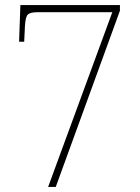

<svg xmlns="http://www.w3.org/2000/svg" viewBox="-20 -734 550 754"><path d="M169 0 421 -686H127Q100 -686 90 -677.5Q80 -669 78 -632L75 -570H55L60 -714H451V-692L199 0Z"/></svg>

Font: Noto Serif Bengali SemiCondensed Thin
Style: Regular
Weight: 100
Width: 4
Designer: Juan Bruce, Universal Thirst, Indian Type Foundry and the Monotype Design Team.
Foundry: Monotype Imaging Inc.
Version: Version 2.003; ttfautohint (v1.8.4.7-5d5b)